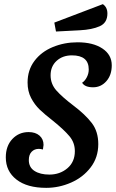

<svg xmlns="http://www.w3.org/2000/svg" viewBox="-20 -884 559 926"><path d="M8 -125Q8 -180 39.5 -213.5Q71 -247 118 -247Q151 -247 170.5 -230Q190 -213 190 -185Q190 -184 187 -163Q176 -166 167 -166Q146 -166 132.5 -152Q119 -138 119 -112Q119 -77 146.5 -59.5Q174 -42 218 -42Q269 -42 305 -72.5Q341 -103 341 -155Q341 -196 315 -227Q289 -258 236 -301Q196 -332 171.5 -355.5Q147 -379 130 -411.5Q113 -444 113 -486Q113 -546 146 -590Q179 -634 234.5 -657Q290 -680 354 -680Q429 -680 474 -650Q519 -620 519 -569Q519 -522 493 -492.5Q467 -463 429 -463Q389 -463 376 -485Q389 -493 398.5 -511Q408 -529 408 -549Q408 -617 327 -617Q282 -617 253 -590.5Q224 -564 224 -521Q224 -479 252 -447.5Q280 -416 334 -375Q391 -332 422.5 -291Q454 -250 454 -189Q454 -125 417.5 -77Q381 -29 323 -3.5Q265 22 203 22Q111 22 59.5 -18Q8 -58 8 -125ZM476 -864Q498 -849 498 -819Q498 -774 461 -757.5Q424 -741 365 -738L250 -732L242 -775Z"/></svg>

Font: Sansita SW
Style: Italic
Weight: 400
Italic angle: -11°
Designer: Pablo Cosgaya
Foundry: Omnibus-Type
Version: Version 1.000